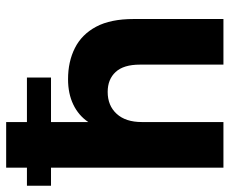

<svg xmlns="http://www.w3.org/2000/svg" viewBox="-93 -664 745 623"><g transform="rotate(-90 279.5 -352.5)"><path d="M47 0V-705H195V-438.6Q216.4 -470.2 251.8 -487.2Q287.2 -504.2 334.1 -504.2Q391.3 -504.2 435.3 -481.9Q479.4 -459.7 504.4 -412.9Q529.3 -366.1 529.3 -291.5V0H381.3V-271.1Q381.3 -324 357.4 -349.8Q333.5 -375.6 292.8 -375.6Q248.3 -375.6 221.7 -346.5Q195 -317.5 195 -264.7V0ZM-11.6 -559.5V-637.6H339.4V-559.5Z"/></g></svg>

Font: TikTok Sans Light
Style: Regular
Weight: 300
Version: Version 4.000